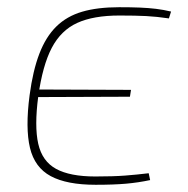

<svg xmlns="http://www.w3.org/2000/svg" viewBox="-20 -504 520 532"><path d="M310 -484Q343 -484 367.5 -483Q392 -482 412.5 -479.5Q433 -477 454 -472L448 -453Q414 -458 385 -459.5Q356 -461 311 -461Q239 -461 194 -440.5Q149 -420 123.5 -371.5Q98 -323 86 -237Q75 -154 86 -105.5Q97 -57 135.5 -36Q174 -15 244 -15Q294 -15 326.5 -17.5Q359 -20 392 -24L396 -5Q363 2 329 5Q295 8 245 8Q165 8 120.5 -16Q76 -40 63 -94.5Q50 -149 62 -240Q71 -308 89 -355Q107 -402 136 -430.5Q165 -459 207.5 -471.5Q250 -484 310 -484ZM83 -256 343 -255 340 -236 80 -235Z"/></svg>

Font: Exo 2 Thin
Style: Italic
Weight: 250
Italic angle: -8°
Designer: Natanael Gama
Foundry: Natanael Gama
Version: Version 2.010